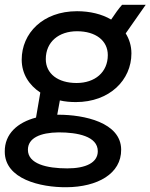

<svg xmlns="http://www.w3.org/2000/svg" viewBox="-33 -576 631 805"><path d="M285 -148C427 -148 518 -241 518 -352C518 -384 509 -412 494 -436L578 -556H479C467 -543 448 -517 433 -494C394 -517 344 -529 290 -529C146 -529 58 -436 58 -326C58 -266 89 -219 136 -188L118 -83C41 -63 -14 -15 -13 60C-13 175 137 210 246 209C375 208 476 153 475 51C474 -63 319 -95 212 -95H207L218 -155C239 -150 262 -148 285 -148ZM249 130C163 130 84 111 84 52C84 3 135 -20 213 -21C291 -21 377 -5 377 58C377 106 327 130 249 130ZM288 -228C210 -228 159 -267 159 -328C159 -401 214 -445 290 -445C368 -445 419 -406 419 -345C419 -273 365 -228 288 -228Z"/></svg>

Font: Fixel Display Medium
Style: Italic
Weight: 500
Italic angle: -10°
Designer: AlfaBravo + MacPaw
Foundry: Kyrylo Tkachov, Marchela Mozhyna, Serhii Makarenko, Maria Weinstein, Zakhar Kryvoshyya
Version: Version 1.210;Glyphs 3.2 (3217)